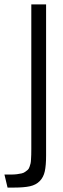

<svg xmlns="http://www.w3.org/2000/svg" viewBox="-65 -559 283 869"><path d="M-30.8 290 -44.9 231H-16.1Q-0.5 231 11.5 229.5Q23.4 228 33 225.8Q42.5 223.6 49.3 218.5Q56.2 213.4 60.8 209.5Q65.4 205.6 68.6 196.3Q71.8 187 73.2 181.2Q74.7 175.3 75.4 162.1Q76.2 148.9 76.4 140.9Q76.7 132.8 76.7 115.7V-539.1H143.6V144.5Q143.6 189.9 137.7 216.6Q131.8 243.2 115 260.5Q98.1 277.8 71 283.9Q43.9 290 -2.4 290Z"/></svg>

Font: Oxygen Light
Style: Regular
Weight: 300
Designer: vernon adams
Foundry: Vernon Adams
Version: Version Release 0.2.3 webfont; ttfautohint (v0.93.3-1d66) -l